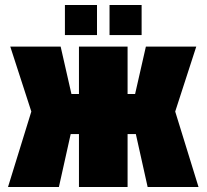

<svg xmlns="http://www.w3.org/2000/svg" viewBox="-20 -746 824 766"><path d="M489 0H295V-211H262L215 0H12L105 -301L21 -560H222L265 -371H295V-560H489V-371H519L562 -560H763L679 -301L772 0H569L522 -211H489ZM239 -606V-726H367V-606ZM417 -606V-726H545V-606Z"/></svg>

Font: Tektur Condensed ExtraBold
Style: Regular
Weight: 800
Width: 3
Designer: Adam Jagosz
Foundry: Adam Jagosz
Version: Version 1.005;gftools[0.9.30]